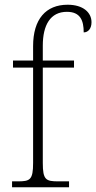

<svg xmlns="http://www.w3.org/2000/svg" viewBox="-20 -792 407 812"><path d="M31 0H272V-25H227C174 -25 161 -31 161 -103V-506H293V-536H161V-599C161 -686 193 -742 263 -742C320 -742 334 -705 334 -655C352 -655 367 -670 367 -698C367 -739 332 -772 266 -772C174 -772 120 -711 120 -597V-536H35V-506H120V-103C120 -31 107 -25 55 -25H31Z"/></svg>

Font: Noto Serif Sinhala SemiCondensed ExtraLight
Style: Regular
Weight: 200
Width: 4
Designer: Jelle Bosma - Monotype Design Team
Foundry: Monotype Imaging Inc.
Version: Version 2.007